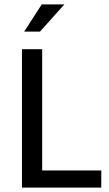

<svg xmlns="http://www.w3.org/2000/svg" viewBox="-20 -854 496 874"><path d="M80 -630H172V-78H441V0H80ZM162 -710H90L170 -834H273Z"/></svg>

Font: Ek Mukta
Style: Regular
Weight: 400
Designer: Girish Dalvi and Yashodeep Gholap
Foundry: Ek Type
Version: Version 2.538;PS 1.001;hotconv 16.6.51;makeotf.lib2.5.65220;